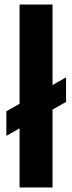

<svg xmlns="http://www.w3.org/2000/svg" viewBox="-20 -828 318 848"><path d="M8.1 -228V-336.5L271.7 -486.3V-377.9ZM66.4 0V-808H212V0Z"/></svg>

Font: Encode Sans Condensed Thin
Style: Regular
Weight: 100
Width: 3
Designer: Multiple Designers
Foundry: Impallari Type
Version: Version 3.002